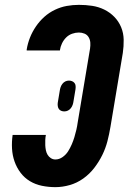

<svg xmlns="http://www.w3.org/2000/svg" viewBox="-20 -763 540 791"><path d="M208 8Q180 8 153 2.5Q126 -3 103.5 -16.5Q81 -30 65 -51Q49 -72 40 -97.5Q31 -123 29.5 -151Q28 -179 32 -207H169Q167 -197 166.5 -186Q166 -175 166.5 -164.5Q167 -154 169 -144Q171 -134 176 -125.5Q181 -117 189.5 -111.5Q198 -106 208 -106Q224 -106 238 -116Q252 -126 260.5 -139.5Q269 -153 275.5 -168Q282 -183 286.5 -198Q291 -213 294.5 -228Q298 -243 300 -258L351 -563Q353 -576 352 -588Q351 -600 345 -610Q339 -620 328 -624.5Q317 -629 305 -629Q291 -629 277 -624Q263 -619 252.5 -608.5Q242 -598 235.5 -584.5Q229 -571 227 -557V-555H90V-559Q94 -584 103.5 -608Q113 -632 128 -654Q143 -676 162.5 -693.5Q182 -711 206 -722.5Q230 -734 255 -738.5Q280 -743 305 -743Q333 -743 359.5 -739Q386 -735 409.5 -723.5Q433 -712 451 -693.5Q469 -675 479 -651Q489 -627 489.5 -599.5Q490 -572 486 -545L435 -240Q430 -210 422.5 -181Q415 -152 401.5 -124.5Q388 -97 368.5 -71.5Q349 -46 323 -27.5Q297 -9 267 -0.5Q237 8 208 8ZM245 -304Q238 -304 232 -306.5Q226 -309 222.5 -314Q219 -319 218 -326Q217 -333 218 -340L226 -388Q227 -396 229.5 -403.5Q232 -411 237 -417.5Q242 -424 249 -427.5Q256 -431 264 -431Q271 -431 277 -428.5Q283 -426 287 -421Q291 -416 291.5 -409Q292 -402 291 -395L283 -347Q282 -339 279.5 -331.5Q277 -324 272 -317.5Q267 -311 260 -307.5Q253 -304 245 -304Z"/></svg>

Font: Iosevka Curly Heavy
Style: Italic
Weight: 900
Italic angle: -9°
Monospace: yes
Designer: Belleve Invis
Foundry: Belleve Invis
Version: Version 22.1.2; ttfautohint (v1.8.4)